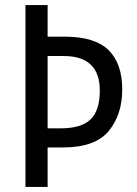

<svg xmlns="http://www.w3.org/2000/svg" viewBox="-20 -734 538 754"><path d="M234 -590H167V-714H80V0H167V-155H227Q354 -155 407 -219.5Q460 -284 460 -383Q460 -484 406.5 -537Q353 -590 234 -590ZM167 -514H230Q372 -514 372 -378Q372 -300 335.5 -265Q299 -230 218 -230H167Z"/></svg>

Font: Noto Sans Display SemiCondensed
Style: Regular
Weight: 400
Width: 4
Designer: Monotype Design team
Foundry: Monotype Imaging Inc.
Version: 1.000